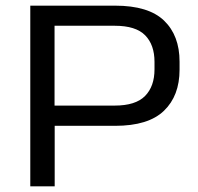

<svg xmlns="http://www.w3.org/2000/svg" viewBox="-20 -659 701 679"><path d="M147.4 -214V-285.6H385.5Q459.6 -285.6 493 -319.6Q526.4 -353.6 526.4 -413.8V-440Q526.4 -500.5 493.3 -534.2Q460.2 -567.9 386 -567.9H145.1V-639H387Q505.2 -639 560.1 -586.2Q615 -533.4 615 -441V-412.5Q615 -320.3 559.8 -267.2Q504.7 -214 386.9 -214ZM87.1 0V-639H172.9V-263.7L173.4 -225.9V0Z"/></svg>

Font: Anek Gurmukhi Medium SemiExpanded
Style: Regular
Weight: 500
Width: 6
Version: Version 1.003